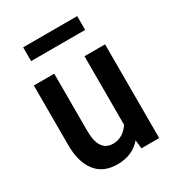

<svg xmlns="http://www.w3.org/2000/svg" viewBox="-166 -771 803 880"><g transform="rotate(-30 235.5 -331.5)"><path d="M423 -496V0H329L324 -45Q278 9 199 9Q123 9 84.5 -41.5Q46 -92 46 -180V-496H154V-194Q154 -83 228 -83Q280 -83 314 -133V-496ZM91 -672H377V-599H91Z"/></g></svg>

Font: Cabin Condensed SemiBold
Style: Regular
Weight: 600
Width: 3
Designer: Pablo Impallari
Foundry: Pablo Impallari. http://www.impallari.com Igino Marini. http://www.ikern.com
Version: Version 2.200